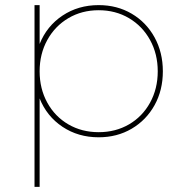

<svg xmlns="http://www.w3.org/2000/svg" viewBox="-20 -537 709 751"><path d="M617 -258Q617 -184 584.5 -125.5Q552 -67 495 -33.5Q438 0 366 0Q286 0 224.5 -41Q163 -82 135 -152V194H115V-517H135V-365Q163 -435 224.5 -476Q286 -517 366 -517Q438 -517 495 -483.5Q552 -450 584.5 -391Q617 -332 617 -258ZM597 -258Q597 -326 567 -380.5Q537 -435 484.5 -466Q432 -497 366 -497Q300 -497 247.5 -466Q195 -435 165 -380.5Q135 -326 135 -258Q135 -190 165 -135.5Q195 -81 247.5 -50.5Q300 -20 366 -20Q432 -20 484.5 -50.5Q537 -81 567 -135.5Q597 -190 597 -258Z"/></svg>

Font: Gontserrat Thin
Style: Regular
Weight: 250
Designer: Julieta Ulanovsky
Foundry: Julieta Ulanovsky
Version: Version 6.001